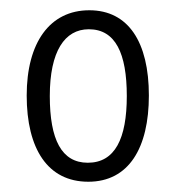

<svg xmlns="http://www.w3.org/2000/svg" viewBox="-20 -743 343 374"><path d="M270 -557C270 -661 230 -723 154 -723C77 -723 32 -660 32 -557C32 -453 73 -389 152 -389C231 -389 270 -455 270 -557ZM77 -556C77 -643 106 -686 153 -686C205 -686 227 -639 227 -556C227 -473 204 -426 151 -426C100 -426 77 -471 77 -556Z"/></svg>

Font: Noto Sans Lao Looped ExtraCondensed Light
Style: Regular
Weight: 300
Width: 2
Designer: Mark Frömberg, Ben Mitchell
Foundry: The Fontpad Ltd
Version: Version 1.002